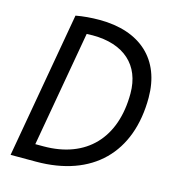

<svg xmlns="http://www.w3.org/2000/svg" viewBox="-105 -791 797 880"><g transform="rotate(15 293.0 -351.5)"><path d="M25.4 0H146C412.1 0 568.8 -154.3 568.8 -416.5C568.8 -596.7 454.1 -703.1 259.8 -703.1C220.2 -703.1 181.6 -699.7 147.5 -693.4ZM122.1 -76.7 218.8 -625.5C228 -626 237.8 -626.5 247.6 -626.5C396 -626.5 483.4 -547.9 483.4 -414.1C483.4 -201.7 363.3 -76.7 161.1 -76.7Z"/></g></svg>

Font: Cascadia Mono SemiLight
Style: Italic
Weight: 350
Italic angle: -10°
Monospace: yes
Designer: Aaron Bell
Foundry: Saja Typeworks
Version: Version 2404.023